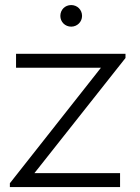

<svg xmlns="http://www.w3.org/2000/svg" viewBox="-20 -758 568 778"><path d="M268.5 -650C293 -650 312.5 -669.5 312.5 -693.5C312.5 -718.5 293 -737.5 268.5 -737.5C243.5 -737.5 224.5 -718.5 224.5 -693.5C224.5 -669.5 243.5 -650 268.5 -650ZM466.5 0V-56.5H119.5L488.5 -523V-540H45V-483.5H389L20 -15.5V0Z"/></svg>

Font: Hauora Light
Style: Regular
Weight: 300
Designer: Wayne Shih
Foundry: WCYS
Version: Version 1.001;hotconv 1.0.109;makeotfexe 2.5.65596